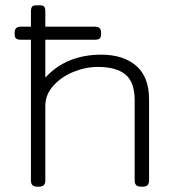

<svg xmlns="http://www.w3.org/2000/svg" viewBox="-20 -700 649 720"><path d="M539 -327V-23Q539 0 516 0H508Q485 0 485 -23V-324Q485 -392 450.5 -420.5Q416 -449 347 -449Q301 -449 255.5 -430.5Q210 -412 180 -378.5Q150 -345 150 -304V-23Q150 0 127 0H119Q96 0 96 -23V-551H58Q46 -551 40.5 -555.5Q35 -560 35 -571V-578Q35 -600 58 -600H96V-657Q96 -669 100 -674.5Q104 -680 115 -680H131Q142 -680 146 -674.5Q150 -669 150 -657V-600H336Q359 -600 359 -578V-571Q359 -560 353.5 -555.5Q348 -551 336 -551H150V-409Q229 -495 360 -495Q442 -495 490.5 -453.5Q539 -412 539 -327Z"/></svg>

Font: Mitr ExtraLight
Style: Regular
Weight: 275
Designer: Thanarat Vachiruckul
Foundry: Cadson Demak Co.,Ltd.
Version: Version 1.001